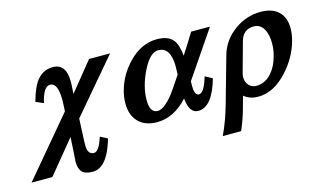

<svg xmlns="http://www.w3.org/2000/svg" viewBox="-152 -699 1915 1145"><g transform="rotate(-15 806.0 -126.5)"><path d="M223.6 -29.3 57.1 173.3H-71.3L231 -186Q235.8 -253.4 232.4 -288.6Q225.1 -362.3 186 -362.3Q145 -362.3 122.6 -265.6L75.2 -286.1Q96.7 -362.8 121.1 -399.4Q161.6 -459.5 228.5 -459.5Q311.5 -459.5 311 -344.7Q310.1 -332 307.1 -272.9L450.7 -450.2H580.6L302.2 -122.6L295.9 14.2Q294.4 52.7 298.3 67.9Q306.2 98.6 335.4 98.6Q365.7 98.6 392.6 13.7L437.5 36.6Q389.2 205.1 298.8 205.1Q252 205.1 233.2 184.3Q214.4 163.6 214.4 118.7Q215.8 109.9 217.8 72.8Z M871.6 -459.5Q941.4 -459.5 971.2 -420.9Q995.1 -390.6 1001 -322.8Q1040.5 -383.8 1081.1 -450.2H1197.3L1002.9 -164.6Q1001.5 -132.3 1003.4 -113.8Q1008.8 -76.7 1028.8 -76.7Q1056.6 -76.7 1079.6 -141.6Q1082.5 -150.4 1089.8 -171.9L1134.3 -147.9Q1087.4 17.6 1000.5 17.6Q945.8 17.6 937 -76.2Q851.6 18.6 747.1 19Q668.9 19 628.4 -26.9Q591.3 -67.9 591.3 -137.7Q591.3 -175.8 602.5 -216.8Q628.4 -309.6 696.8 -378.9Q774.9 -459.5 871.6 -459.5ZM864.3 -117.7Q879.4 -136.7 937 -223.6Q938.5 -274.9 938.5 -276.9Q937 -394 861.3 -394Q810.5 -394 763.2 -297.4Q718.8 -206.5 718.8 -124Q718.8 -44.9 767.1 -44.9Q806.6 -44.9 864.3 -117.7Z M1102.1 200.2Q1140.6 119.6 1169.4 16.6L1247.1 -259.3Q1271.5 -347.7 1348.1 -403.3Q1421.9 -457 1511.2 -457Q1585 -457 1623.5 -417.5Q1659.2 -380.4 1659.2 -316.4Q1659.2 -280.8 1647.9 -239.7Q1621.6 -144 1549.3 -64.9Q1464.8 28.3 1368.2 28.3Q1315.9 28.3 1280.8 -1.5L1259.8 75.2Q1242.2 138.7 1215.3 200.2ZM1518.1 -179.7Q1529.3 -218.3 1529.3 -259.3Q1529.3 -312.5 1511.2 -344.7Q1490.7 -383.3 1449.2 -383.8Q1383.8 -383.8 1364.7 -316.4L1314 -132.8Q1310.1 -120.1 1310.1 -107.4Q1310.1 -77.1 1327.9 -57.1Q1345.7 -37.1 1374 -37.1Q1427.2 -37.1 1466.8 -80.6Q1501.5 -118.7 1518.1 -179.7Z"/></g></svg>

Font: Accordance
Style: Bold-Italic
Weight: 700
Italic angle: -11°
Version: Version 1.2 (build January 31, 2020) Miklal Software Solutio